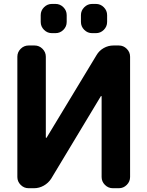

<svg xmlns="http://www.w3.org/2000/svg" viewBox="-20 -989 755 988"><path d="M649.4 -78.1Q649.4 -54.7 632.3 -37.6Q615.2 -20.5 591.8 -20.5H560.5Q537.1 -20.5 520 -37.6Q502.9 -54.7 502.9 -78.1V-492.2Q502.9 -494.1 501.5 -494.6Q500 -495.1 499 -494.1L243.2 -69.3Q228.5 -46.9 205.1 -33.7Q181.6 -20.5 155.3 -20.5H127Q103.5 -20.5 86.4 -37.6Q69.3 -54.7 69.3 -78.1V-697.3Q69.3 -720.7 86.4 -737.8Q103.5 -754.9 127 -754.9H158.2Q181.6 -754.9 198.7 -737.8Q215.8 -720.7 215.8 -697.3V-281.2Q215.8 -280.3 217.3 -279.8Q218.8 -279.3 219.7 -280.3L476.6 -705.1Q490.2 -728.5 513.7 -741.7Q537.1 -754.9 563.5 -754.9H591.8Q615.2 -754.9 632.3 -737.8Q649.4 -720.7 649.4 -697.3ZM247.1 -818.4Q223.6 -818.4 206.5 -835.4Q189.5 -852.5 189.5 -876V-911.1Q189.5 -934.6 206.5 -951.7Q223.6 -968.8 247.1 -968.8H265.6Q289.1 -968.8 306.2 -951.7Q323.2 -934.6 323.2 -911.1V-876Q323.2 -852.5 306.2 -835.4Q289.1 -818.4 265.6 -818.4ZM454.1 -818.4Q430.7 -818.4 413.6 -835.4Q396.5 -852.5 396.5 -876V-911.1Q396.5 -934.6 413.6 -951.7Q430.7 -968.8 454.1 -968.8H473.6Q497.1 -968.8 514.2 -951.7Q531.2 -934.6 531.2 -911.1V-876Q531.2 -852.5 514.2 -835.4Q497.1 -818.4 473.6 -818.4Z"/></svg>

Font: Gen Jyuu Gothic Bold
Style: Bold
Weight: 700
Designer: [Source Han Sans]
Ryoko NISHIZUKA  (kana & ideographs); Paul D. Hunt (Latin, Greek & Cyrillic); Wenlong ZHANG  (bopomofo
Version: Version 1.002.20150607